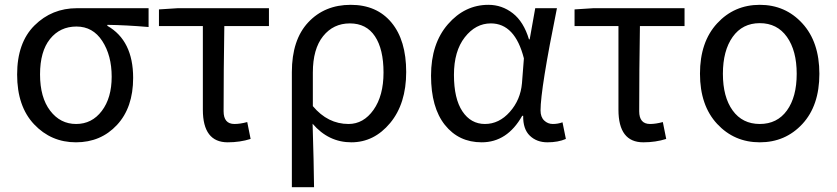

<svg xmlns="http://www.w3.org/2000/svg" viewBox="-20 -577 3468 796"><path d="M299 -543H596V-465Q502 -473 425 -474V-470Q532 -409 532 -254Q532 -131 465 -59Q398 13 295 13Q192 13 121.5 -61.5Q51 -136 51 -268Q51 -400 123 -471.5Q195 -543 299 -543ZM146 -268.5Q146 -173 188 -118Q230 -63 295.5 -63Q361 -63 402 -117Q443 -171 443 -259Q443 -347 404 -407Q365 -467 297 -467Q229 -467 187.5 -415.5Q146 -364 146 -268.5Z M1019 -1Q975 13 924 13Q821 13 821 -122V-469H639V-538L717 -543H1095V-469H910Q907 -284 907 -116Q907 -63 952 -63Q976 -63 1005 -71Z M1190 199V-278Q1190 -412 1258 -484.5Q1326 -557 1434 -557Q1542 -557 1603 -483.5Q1664 -410 1664 -278.5Q1664 -147 1597.5 -67Q1531 13 1436.5 13Q1342 13 1276 -64Q1281 97 1282 199ZM1425 -63Q1487 -63 1528.5 -121.5Q1570 -180 1570 -276.5Q1570 -373 1534.5 -426.5Q1499 -480 1430.5 -480Q1362 -480 1319.5 -427Q1277 -374 1277 -276V-137Q1339 -63 1425 -63Z M1977 13Q1882 13 1824.5 -59Q1767 -131 1767 -263.5Q1767 -396 1837 -476.5Q1907 -557 2005 -557Q2061 -557 2106 -522Q2151 -487 2173 -414H2176L2199 -543H2289Q2221 -208 2221 -119Q2221 -92 2236 -77.5Q2251 -63 2272 -63Q2293 -63 2312 -70L2326 -1Q2294 13 2249.5 13Q2205 13 2176.5 -14.5Q2148 -42 2149 -97H2145Q2083 13 1977 13ZM2144 -232 2152 -335Q2115 -480 2015 -480Q1952 -480 1907 -422.5Q1862 -365 1862 -266.5Q1862 -168 1897 -115.5Q1932 -63 1990.5 -63Q2049 -63 2093.5 -113Q2138 -163 2144 -232Z M2742 -1Q2698 13 2647 13Q2544 13 2544 -122V-469H2362V-538L2440 -543H2818V-469H2633Q2630 -284 2630 -116Q2630 -63 2675 -63Q2699 -63 2728 -71Z M3306.5 -63Q3236 13 3130 13Q3024 13 2953 -63.5Q2882 -140 2882 -271.5Q2882 -403 2953 -480Q3024 -557 3130 -557Q3236 -557 3306.5 -480Q3377 -403 3377 -271Q3377 -139 3306.5 -63ZM3017.5 -119Q3058 -63 3130 -63Q3202 -63 3242.5 -119Q3283 -175 3283 -271Q3283 -367 3242.5 -424Q3202 -481 3130 -481Q3058 -481 3017.5 -424Q2977 -367 2977 -271Q2977 -175 3017.5 -119Z"/></svg>

Font: Swei Fan Sans CJK TC
Style: Regular
Weight: 400
Version: Version 2.130